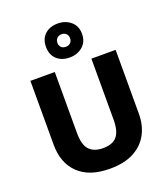

<svg xmlns="http://www.w3.org/2000/svg" viewBox="-177 -1132 1110 1266"><g transform="rotate(-20 378.0 -499.0)"><path d="M677 -267Q677 -185 643.5 -123Q610 -61 543.5 -25.5Q477 10 375 10Q231 10 155 -64Q79 -138 79 -266V-714H250V-285Q250 -203 282.5 -168Q315 -133 379 -133Q446 -133 476.5 -169.5Q507 -206 507 -286V-714H677ZM377 -770Q321 -770 286.5 -801.5Q252 -833 252 -889Q252 -945 286.5 -976.5Q321 -1008 377 -1008Q430 -1008 467.5 -976.5Q505 -945 505 -890Q505 -834 468 -802Q431 -770 377 -770ZM377 -845Q396 -845 408.5 -857Q421 -869 421 -889Q421 -909 408.5 -921Q396 -933 377 -933Q358 -933 345 -921Q332 -909 332 -889Q332 -869 343.5 -857Q355 -845 377 -845Z"/></g></svg>

Font: Noto Sans Gujarati ExtraBold
Style: Regular
Weight: 800
Designer: Jelle Bosma - Monotype Design Team, Universal Thirst
Foundry: Monotype Imaging Inc.
Version: Version 2.106; ttfautohint (v1.8.4.7-5d5b)